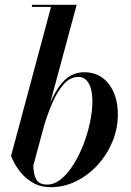

<svg xmlns="http://www.w3.org/2000/svg" viewBox="-20 -770 546 800"><path d="M192.5 -741H113V-750H299.5L189.5 -342.5Q215.5 -402.5 249 -435.8Q282.5 -469 331.5 -469Q395.5 -469 433.2 -420.2Q471 -371.5 471 -292.5Q471 -234 448.5 -179.8Q426 -125.5 387 -82.8Q348 -40 297.5 -15Q247 10 190 10Q149.5 10 117.5 -8.2Q85.5 -26.5 62.5 -56.2Q39.5 -86 26 -120ZM119 -80.5Q119 -45 130.8 -23Q142.5 -1 176.5 -1Q206.5 -1 234.5 -23.8Q262.5 -46.5 286.2 -84.5Q310 -122.5 327.8 -168.5Q345.5 -214.5 355.2 -261.2Q365 -308 365 -348Q365 -395.5 349.8 -422.5Q334.5 -449.5 307 -449.5Q272.5 -449.5 245.8 -419.2Q219 -389 198.5 -342Q178 -295 163 -244Z"/></svg>

Font: Bodoni* 24pt Medium
Style: Italic
Weight: 500
Italic angle: -13°
Version: Version 2.3